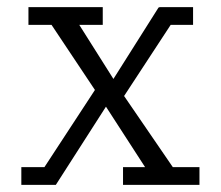

<svg xmlns="http://www.w3.org/2000/svg" viewBox="-20 -520 622 540"><path d="M326 0V-50H388L278 -220L137 0H40V-50H105L247 -267L125 -450H60V-500H269V-450H203L299 -298L426 -499H428V-500H523V-450H460L329 -250L466 -50H541V0Z"/></svg>

Font: Antic Slab
Style: Regular
Weight: 400
Designer: Santiago Orozco
Foundry: Santiago Orozco
Version: Version 001.001